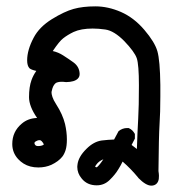

<svg xmlns="http://www.w3.org/2000/svg" viewBox="-20 -270 540 604"><path d="M96.7 101.1Q71.3 64.5 71.3 35.6Q71.3 3.4 79.1 -18.1Q84.5 -33.2 94.2 -46.9Q85.9 -48.8 80.8 -50.8Q75.7 -52.7 72.8 -55.2Q65.4 -63 65.4 -80.1Q65.4 -112.8 85.9 -151.4Q103.5 -185.1 143.6 -210Q182.6 -233.9 211.4 -241.9Q240.2 -250 280 -250Q319.8 -250 360.4 -232.4Q401.4 -214.4 434.1 -176Q466.8 -137.7 475.1 -108.9Q483.4 -80.1 484.4 -2.9Q484.4 16.1 484.4 33.2Q484.4 84 481.9 121.1Q479.5 158.2 478.5 268.1Q480 277.3 480 283.2Q480 289.1 479.5 293Q478 302.2 472.7 307.6Q466.3 314 456.1 314Q439 314 415 289.6Q415 289.6 415 289.1Q391.6 260.7 365.7 238.3Q359.9 250.5 352.5 262.2Q342.3 279.3 325.2 295.9Q308.1 313 284.2 313Q254.4 313 237.3 292Q223.1 275.4 223.1 254.9Q223.1 252 223.6 249Q226.1 223.6 252 198.2Q274.9 175.3 300.3 171.9Q321.8 169.4 338.9 168.9L353 142.6Q365.2 132.8 379.9 132.8Q381.8 132.8 384.8 132.8Q392.1 136.2 396.2 140.4Q400.4 144.5 404.3 151.4V166L394 186Q402.3 192.4 410.6 198.7Q412.6 139.6 414.8 102.5Q417 65.4 417 -1.5Q417 -66.9 410.2 -86.9Q403.3 -106.9 371.1 -140.6Q338.9 -173.3 311 -177.2Q290 -180.2 271.5 -180.2Q234.9 -180.2 211.4 -169.4Q192.4 -160.2 178.7 -149.4Q167 -140.6 146 -109.4Q163.6 -105.5 178.7 -95.7Q197.8 -83.5 212.4 -72.8Q229.5 -59.6 230.5 -38.6Q230.5 -37.6 230.5 -37.1Q230.5 -28.3 224.6 -22.5Q214.4 -12.2 188 -11.7Q169.4 -14.2 159.7 -10.7Q156.2 -9.8 153.3 -6.8Q146 0.5 143.1 15.1Q142.1 17.6 142.1 21.7Q142.1 25.9 145 35.2Q147.9 44.4 156.7 58.1Q177.2 89.8 184.6 120.1Q190.4 145.5 190.4 168.5Q190.4 189.5 186.3 202.4Q182.1 215.3 175.8 223.1Q164.1 237.8 141.6 248.5Q123 256.8 100.6 256.8Q73.7 256.8 54.2 244.6Q44.9 238.8 37.1 230.5Q18.6 210.4 18.6 183.1Q18.6 144 48.3 119.1Q67.9 102.1 96.7 101.1ZM279.3 254.9Q281.2 255.9 284.7 256.3Q293.5 249 305.2 231Q291 236.8 283.2 247.6Q279.8 252 279.3 254.9ZM111.3 174.3Q108.4 170.9 104.5 170.9Q100.6 170.9 97.2 172.4Q91.8 174.8 90.1 176.5Q88.4 178.2 88.4 179.9Q88.4 181.6 88.9 182.9Q89.4 184.1 89.8 184.6Q92.3 189.5 99.6 189.5Q110.8 189.5 117.7 185.1Q116.7 179.7 111.3 174.3Z"/></svg>

Font: Bakudai
Style: Bold
Weight: 700
Version: Version 1.48